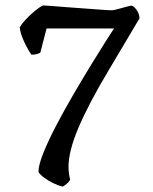

<svg xmlns="http://www.w3.org/2000/svg" viewBox="-20 -584 564 709"><path d="M212 105Q197 102 178 93Q159 84 143.5 72.5Q128 61 122 51Q122 26 140 -19Q158 -64 187 -119.5Q216 -175 249.5 -232.5Q283 -290 314.5 -341.5Q346 -393 369.5 -430Q393 -467 401 -479H152L129 -390Q127 -388 118.5 -385Q110 -382 96 -382Q82 -402 68 -432.5Q54 -463 53 -484Q61 -497 76 -513Q91 -529 108.5 -543.5Q126 -558 139 -564Q145 -564 169 -562Q193 -560 226.5 -557.5Q260 -555 294.5 -552.5Q329 -550 356 -548Q383 -546 394 -546Q399 -546 415.5 -550.5Q432 -555 448.5 -559.5Q465 -564 467 -563Q477 -559 486 -545Q495 -531 495 -516L378 -319Q307 -200 270 -113Q233 -26 233 32Q233 56 239 79Q235 88 225.5 95.5Q216 103 212 105Z"/></svg>

Font: Texturina
Style: Regular
Weight: 400
Designer: Guillermo Torres Carreño
Foundry: Omnibus-Type
Version: Version 1.002; ttfautohint (v1.8.3)